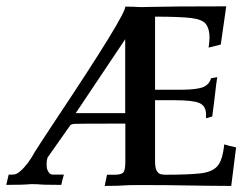

<svg xmlns="http://www.w3.org/2000/svg" viewBox="-47 -598 795 618"><path d="M697.3 0.5Q648.9 0.5 490.2 -2L403.3 -2.4Q373 -2.4 367.7 -2Q336.4 0.5 290 0.5L297.4 -35.6H322.8Q341.3 -35.6 348.9 -42Q356.4 -48.3 356.4 -76.7V-200.2Q198.2 -200.2 189.5 -199Q180.7 -197.8 178.2 -193.4L106 -90.8Q103 -81.5 103 -70.8Q103 -68.4 103.5 -60.5Q104 -52.7 109.1 -44.4Q114.3 -36.1 121.6 -36.1H158.7L153.8 -18.6L150.4 -2.9Q87.9 -2.9 75.7 -4.9L54.2 -5.4Q28.3 -2.9 -26.9 -2.9L-19 -36.1H-4.9Q6.3 -36.1 18.1 -46.9Q42.5 -67.4 65.9 -110.4Q79.6 -132.3 134.8 -215.8Q356.4 -548.3 356.4 -576.7Q376 -576.7 384.3 -576.2Q396.5 -575.2 411.1 -575.2L431.6 -575.7Q507.8 -577.6 681.2 -577.6L663.6 -454.6L624.5 -444.8Q627.4 -465.8 627.4 -477.5Q627.4 -504.4 616.2 -520Q605 -535.6 568.1 -540Q531.2 -544.4 452.1 -544.4V-309.1H537.1Q588.9 -309.6 607.9 -318.1Q627 -326.7 632.3 -346.2L652.3 -349.6L648.9 -326.7Q640.6 -252.9 637.2 -231.9L636.2 -223.1L616.2 -217.3V-229Q616.2 -257.3 594.7 -266.4Q573.2 -275.4 517.1 -275.4H452.1V-79.6Q452.1 -57.6 457.3 -48.6Q462.4 -39.6 469.5 -37.6Q476.6 -35.6 485.8 -35.6Q558.1 -35.6 596.7 -39.8Q635.3 -43.9 652.3 -62.7Q669.4 -81.5 674.8 -133.3Q690.4 -128.4 712.9 -123.5ZM356 -233.9V-471.7L196.8 -233.9Z"/></svg>

Font: Quaaykop
Style: Medium
Weight: 500
Designer: Tup Wanders
Foundry: Free font, DO NOT SELL
Version: Version 1.00;July 31, 2023;FontCreator 11.5.0.2430 64-bit